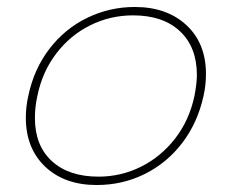

<svg xmlns="http://www.w3.org/2000/svg" viewBox="-20 -515 662 550"><path d="M54 -178Q54 -209 61 -240Q77 -317 121.5 -375Q166 -433 230 -464Q294 -495 366 -495Q458 -495 514 -443Q570 -391 570 -303Q570 -271 563 -240Q546 -163 502 -105.5Q458 -48 394.5 -16.5Q331 15 257 15Q165 15 109.5 -37.5Q54 -90 54 -178ZM537 -240Q544 -277 544 -300Q544 -380 495.5 -425.5Q447 -471 361 -471Q296 -471 238.5 -442.5Q181 -414 141 -361.5Q101 -309 87 -240Q80 -209 80 -177Q80 -98 128.5 -53.5Q177 -9 262 -9Q327 -9 384 -37.5Q441 -66 481.5 -118Q522 -170 537 -240Z"/></svg>

Font: Prompt Thin
Style: Italic
Weight: 250
Italic angle: -12°
Designer: Katatrad Team
Foundry: CadsonDemak
Version: Version 1.001